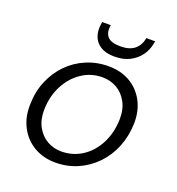

<svg xmlns="http://www.w3.org/2000/svg" viewBox="-130 -805 851 923"><g transform="rotate(20 296.0 -344.0)"><path d="M254 12Q193 12 145 -16Q97 -44 70.5 -94.5Q44 -145 46 -209Q47 -275 70 -330Q93 -385 132.5 -425.5Q172 -466 225 -488.5Q278 -511 338 -511Q401 -511 448 -484Q495 -457 521.5 -408Q548 -359 547 -294Q545 -228 522.5 -172.5Q500 -117 460 -75.5Q420 -34 367.5 -11Q315 12 254 12ZM263 -48Q322 -48 369.5 -79Q417 -110 445 -164.5Q473 -219 475 -288Q476 -340 456 -376.5Q436 -413 403 -432Q370 -451 329 -451Q271 -451 224 -419.5Q177 -388 148.5 -334Q120 -280 118 -211Q117 -159 137 -122.5Q157 -86 190 -67Q223 -48 263 -48ZM347 -564Q303 -564 276 -581Q249 -598 239 -626Q229 -654 234 -687L236 -700H280Q273 -662 291 -641Q309 -620 357 -620Q404 -620 429.5 -641Q455 -662 462 -700H507L504 -686Q498 -653 478 -625.5Q458 -598 425.5 -581Q393 -564 347 -564Z"/></g></svg>

Font: DM Sans 20pt Light
Style: Italic
Weight: 300
Italic angle: -10°
Version: Version 4.004;gftools[0.9.30]